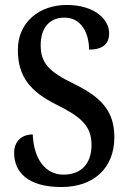

<svg xmlns="http://www.w3.org/2000/svg" viewBox="-20 -744 518 774"><path d="M228 10C355 10 441 -64 441 -191C441 -296 388 -352 280 -405C174 -456 144 -492 144 -562C144 -631 179 -673 240 -673C308 -673 339 -610 339 -544C393 -544 420 -566 420 -610C420 -666 361 -724 249 -724C138 -724 52 -654 52 -543C52 -436 101 -375 208 -322C304 -274 349 -238 349 -160C349 -85 308 -40 236 -40C162 -40 116 -104 112 -202C68 -202 37 -175 37 -128C37 -50 92 10 228 10Z"/></svg>

Font: Noto Serif Devanagari Condensed Medium
Style: Regular
Weight: 500
Width: 3
Designer: Universal Thirst, Indian Type Foundry and the Monotype Design Team
Foundry: Monotype Imaging Inc.
Version: Version 2.004